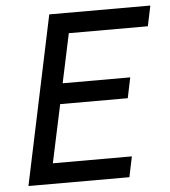

<svg xmlns="http://www.w3.org/2000/svg" viewBox="-50 -722 681 767"><g transform="rotate(-5 290.5 -338.0)"><path d="M33.2 0 175.8 -675.8H581.1L564 -594.2H247.1L205.1 -397H476.1L459 -314.9H188L138.2 -82H455.1L438 0Z"/></g></svg>

Font: Clear Sans
Style: Italic
Weight: 400
Italic angle: -12°
Foundry: Intel Corporation
Version: Version 1.00